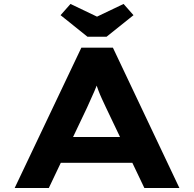

<svg xmlns="http://www.w3.org/2000/svg" viewBox="-20 -938 968 958"><path d="M53.2 0 385.9 -700H543.4L875.1 0H700.3L507.8 -403.4Q497.5 -425.6 488.2 -445.6Q478.9 -465.7 471.4 -485.6Q463.8 -505.4 457 -525.2Q450.1 -545 444.3 -565.4L480.6 -565.8Q474.3 -544 466.9 -523.4Q459.6 -502.8 451 -483Q442.3 -463.1 433.3 -443.4Q424.3 -423.6 414.6 -401.7L223.6 0ZM207.6 -125.8 262.9 -254.5H662.9L692.2 -125.8ZM416.5 -754.7 282.2 -862.3 331.7 -918.3 479.1 -847.8H449.1L596.6 -918.3L646.1 -862.3L511.7 -754.7Z"/></svg>

Font: Lexend Tera
Style: Regular
Weight: 400
Designer: Bonnie Shaver-Troup, Thomas Jockin
Foundry: Lexend
Version: Version 1.007